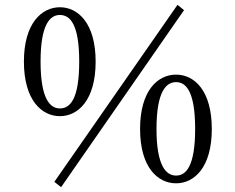

<svg xmlns="http://www.w3.org/2000/svg" viewBox="-20 -749 975 795"><path d="M233 26 742 -707 715 -729 205 4ZM148 -494C148 -650 188 -687 228 -687C270 -687 308 -649 308 -494C308 -338 270 -300 228 -300C188 -300 148 -338 148 -494ZM228 -719C153 -719 79 -653 79 -494C79 -334 153 -268 228 -268C303 -268 376 -334 376 -494C376 -653 303 -719 228 -719ZM628 -215C628 -372 669 -409 709 -409C750 -409 788 -371 788 -215C788 -60 750 -22 709 -22C669 -22 628 -60 628 -215ZM709 -440C634 -440 560 -375 560 -215C560 -55 634 10 709 10C784 10 857 -55 857 -215C857 -375 784 -440 709 -440Z"/></svg>

Font: Noto Serif CJK JP
Style: Regular
Weight: 400
Designer: Ryoko NISHIZUKA 西塚涼子 (kana & ideographs); Frank Grießhammer (Latin, Greek & Cyrillic); Wenlong ZHANG 张文龙 (bopomofo); San
Foundry: Adobe Systems Incorporated
Version: Version 1.000;PS 1;hotconv 16.6.53;makeotf.lib2.5.65590